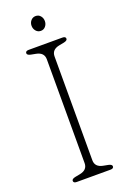

<svg xmlns="http://www.w3.org/2000/svg" viewBox="-161 -901 642 956"><g transform="rotate(-20 160.5 -423.0)"><path d="M181 -75Q181 -39 222 -31L248 -26Q267 -22 267 -12Q267 0 250 0H71Q54 0 54 -12Q54 -22 73 -26L99 -31Q140 -39 140 -75V-625Q140 -661 99 -669L73 -674Q54 -678 54 -688Q54 -700 71 -700H250Q267 -700 267 -688Q267 -678 248 -674L222 -669Q181 -661 181 -625ZM161 -768Q145.5 -768 135.5 -779.8Q125.5 -791.5 125.5 -807.5Q125.5 -823.5 135.5 -835Q145.5 -846.5 161 -846.5Q176.5 -846.5 186.2 -835Q196 -823.5 196 -807.5Q196 -791.5 186.2 -779.8Q176.5 -768 161 -768Z"/></g></svg>

Font: Fraunces 9pt SuperSoft Thin
Style: Regular
Weight: 100
Version: Version 1.000;[b76b70a41]